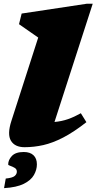

<svg xmlns="http://www.w3.org/2000/svg" viewBox="-20 -767 512 1020"><path d="M183 -567.5 81 -638.5 95 -695 440 -747H472.5L269.5 -119Q308 -122.5 341 -134Q374 -145.5 409.5 -165.5L439 -118Q372 -65.5 316 -36.5Q260 -7.5 210 3.8Q160 15 110.5 15Q59 15 38.2 -19.2Q17.5 -53.5 40.5 -124.5ZM23.5 106.5Q23.5 82.5 43.2 61.5Q63 40.5 106 40.5Q140 40.5 158 57.8Q176 75 176 106Q176 135 160.2 162.8Q144.5 190.5 106.5 209.5Q68.5 228.5 1.5 232.5L10.5 181.5Q46 178 57.8 168Q69.5 158 69.5 145Q69.5 131.5 58 124.8Q46.5 118 35 114.2Q23.5 110.5 23.5 106.5Z"/></svg>

Font: Newsreader 6pt ExtraBold
Style: Italic
Weight: 800
Italic angle: -17°
Designer: Hugues Gentile
Foundry: Production Type
Version: Version 1.003; ttfautohint (v1.8.3)